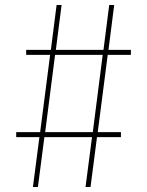

<svg xmlns="http://www.w3.org/2000/svg" viewBox="-20 -750 590 770"><path d="M112 0 138 -200H45V-220H141L181 -530H85V-550H184L207 -730H227L204 -550H395L418 -730H438L415 -550H505V-530H412L372 -220H465V-200H369L343 0H323L349 -200H158L132 0ZM160 -211 152 -220H361L351 -211L393 -539L401 -530H192L202 -539Z"/></svg>

Font: M PLUS Code Latin SemiExpanded Thin
Style: Regular
Weight: 250
Width: 6
Designer: Coji Morishita
Foundry: UNDERFOREST DESIGN
Version: Version 1.002; ttfautohint (v1.8.3)